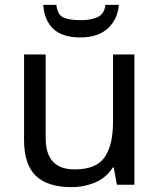

<svg xmlns="http://www.w3.org/2000/svg" viewBox="-20 -760 658 790"><path d="M79 -185V-536H168V-191Q168 -63 287 -63Q376 -63 410.5 -113Q445 -163 445 -257V-536H533V0H461L448 -71H444Q418 -29 372 -9.5Q326 10 274 10Q177 10 128 -36Q79 -82 79 -185ZM212 -740Q216 -699 241.5 -688Q267 -677 313 -677Q352 -677 380.5 -689Q409 -701 414 -740H469Q464 -680 423.5 -643Q383 -606 311 -606Q236 -606 199 -641.5Q162 -677 158 -740Z"/></svg>

Font: BC Sans
Style: Regular
Weight: 400
Designer: Monotype Design Team
Province of B.C.
Foundry: Monotype Imaging Inc.
Version: Version 2.000;GOOG;noto-source:20170915:90ef993387c0